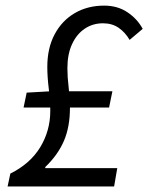

<svg xmlns="http://www.w3.org/2000/svg" viewBox="-20 -670 533 690"><path d="M7.3 0 17.2 -46.2Q88.6 -81.7 124.7 -141.1Q160.7 -200.5 160.7 -271.7Q160.7 -306.4 155.4 -350Q150 -393.5 150 -429.5Q150 -497.3 176.4 -546.7Q202.7 -596.1 248.9 -623Q295.1 -649.8 354.3 -649.8Q402.4 -649.8 437.9 -626Q473.4 -602.3 492.8 -566.3L445.8 -526.6Q430.4 -553.2 406.8 -569.8Q383.2 -586.3 350.1 -586.3Q313.4 -586.3 284.4 -566.8Q255.4 -547.2 238.8 -511.1Q222.2 -475 222.2 -424.4Q222.2 -393.1 226.8 -354.9Q231.4 -316.6 231.4 -282.1Q231.4 -214.1 209.6 -163.4Q187.7 -112.7 142.6 -69.7V-65.7H401.4L390.1 0ZM64.7 -283.5 75.9 -337.1 160 -341.9H383.9L372 -283.5Z"/></svg>

Font: Source Sans 3
Style: Italic
Weight: 200
Italic angle: -11°
Designer: Paul D. Hunt
Foundry: Adobe
Version: Version 3.046;hotconv 1.0.118;makeotfexe 2.5.65603